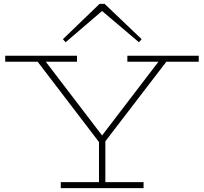

<svg xmlns="http://www.w3.org/2000/svg" viewBox="-20 -975 1056 995"><path d="M496 -235 163 -671H205L509 -273L814 -672H855L520 -235ZM295 0V-31H724V0ZM493 0V-270H526V0ZM7 -655V-686H379V-655ZM640 -655V-686H1010V-655ZM320 -756 306 -772 496 -955H522L714 -772L700 -756L509 -918Z"/></svg>

Font: BioRhyme SemiExpanded ExtraLight
Style: Regular
Weight: 250
Width: 6
Designer: Aoife Mooney
Foundry: Aoife Mooney Type
Version: Version 1.600;gftools[0.9.33]